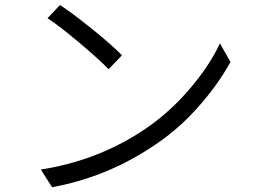

<svg xmlns="http://www.w3.org/2000/svg" viewBox="-20 -748 1040 783"><path d="M173.8 -673.8 224.6 -727.5Q278.3 -692.4 357.9 -627.9Q437.5 -563.5 477.5 -522.5L422.9 -465.8Q381.8 -507.8 304.2 -573.2Q226.6 -638.7 173.8 -673.8ZM192.4 15.6 146.5 -56.6Q366.2 -90.8 547.9 -206.1Q656.2 -274.4 744.1 -374.5Q832 -474.6 877 -571.3L919.9 -495.1Q865.2 -396.5 780.3 -302.7Q695.3 -209 589.8 -142.6Q408.2 -24.4 192.4 15.6Z"/></svg>

Font: Gen Shin Gothic Monospace Normal
Style: Regular
Weight: 350
Designer: [Source Han Sans]
Ryoko NISHIZUKA  (kana & ideographs); Paul D. Hunt (Latin, Greek & Cyrillic); Wenlong ZHANG  (bopomofo
Version: Version 1.002.20150607